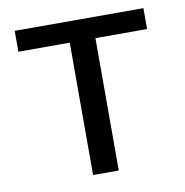

<svg xmlns="http://www.w3.org/2000/svg" viewBox="-66 -607 646 670"><g transform="rotate(-10 256.5 -271.5)"><path d="M211 0V-469H29V-543H485V-469H302V0Z"/></g></svg>

Font: Source Han Sans SC
Style: Regular
Weight: 400
Designer: Ryoko NISHIZUKA 西塚涼子 (kana, bopomofo & ideographs); Paul D. Hunt (Latin, Greek & Cyrillic); Sandoll Communications 산돌커뮤니
Foundry: Adobe
Version: Version 2.002;hotconv 1.0.116;makeotfexe 2.5.65601; ttfautoh